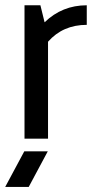

<svg xmlns="http://www.w3.org/2000/svg" viewBox="-21 -533 371 738"><path d="M73.2 0V-512.7H134.3L150.4 -447.3Q217.8 -512.7 312.5 -512.7V-437.5Q220.7 -437.5 163.6 -372.6V0ZM162.6 48.8 89.4 185.5H-1L72.3 48.8Z"/></svg>

Font: Sansation
Style: Regular
Weight: 400
Designer: Bernd Montag
Version: Version 1.301